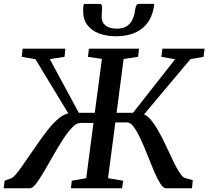

<svg xmlns="http://www.w3.org/2000/svg" viewBox="-50 -1002 1110 1022"><path d="M-30.5 0 -25.5 -40 10 -53Q20.5 -57.5 35.2 -74.8Q50 -92 68.5 -118.8Q87 -145.5 108 -176Q132.5 -211.5 158.2 -248.5Q184 -285.5 210.2 -317.8Q236.5 -350 262.8 -371.8Q289 -393.5 313.5 -398.5L138.5 -687L65.5 -699.5L70.5 -743H298L293.5 -699.5L215 -687.5L369.5 -401.5H454.5L492.5 -688.5L418 -699.5L423.5 -743H690L685 -699.5L608 -688L570.5 -401.5H658L882 -686.5L809 -699.5L814.5 -743H1039L1033.5 -699.5L963.5 -687L717 -393.5Q735.5 -385 752.8 -364.5Q770 -344 786.8 -315.8Q803.5 -287.5 819.2 -255.8Q835 -224 849.5 -192.5Q861.5 -166.5 872.8 -143Q884 -119.5 894.8 -101Q905.5 -82.5 915 -70.5Q924.5 -58.5 932 -55.5L976 -43L972 0H832.5Q819 0 803 -25.2Q787 -50.5 770 -90.5Q753 -130.5 735.5 -175.2Q718 -220 699.5 -260Q681 -300 662.8 -325.2Q644.5 -350.5 626.5 -350.5H564L525 -53.5L605.5 -40L600 0H327.5L332 -40L409 -53.5L447.5 -347.5H377Q357 -347.5 333.2 -322.5Q309.5 -297.5 284 -257.8Q258.5 -218 233.2 -173.8Q208 -129.5 184.8 -89.8Q161.5 -50 142.5 -25Q123.5 0 110 0ZM481.5 -981Q489 -981 491.5 -974.8Q494 -968.5 493.5 -959Q493.5 -949.5 492.2 -936.8Q491 -924 491 -914.5Q490.5 -883.5 511.5 -866.5Q532.5 -849.5 571 -849.5Q604.5 -849.5 624.5 -862.5Q644.5 -875.5 654.8 -897.2Q665 -919 668.5 -946Q670.5 -960 674.8 -970.8Q679 -981.5 689.5 -981.5H770.5Q770.5 -977.5 770.2 -973Q770 -968.5 768.5 -962Q759.5 -911 732.8 -877Q706 -843 664.2 -826Q622.5 -809 568.5 -809Q517 -809 477.2 -824Q437.5 -839 414.8 -869.2Q392 -899.5 392.5 -945.5Q392.5 -954.5 393 -963.5Q393.5 -972.5 396.5 -981Z"/></svg>

Font: Merriweather 28pt Medium
Style: Italic
Weight: 500
Italic angle: -7.8°
Version: Version 2.101